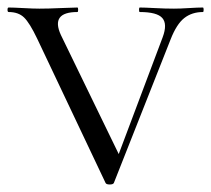

<svg xmlns="http://www.w3.org/2000/svg" viewBox="-25 -488 562 511"><path d="M515 -468Q517 -468 517 -462Q517 -456 515 -456Q486 -456 465.5 -440Q445 -424 429 -383L278 -1Q276 3 267 3Q258 3 256 -1L74 -385Q54 -427 39 -441.5Q24 -456 -2 -456Q-5 -456 -5 -462Q-5 -468 -2 -468Q10 -468 37 -466.5Q64 -465 80 -465Q103 -465 136 -466.5Q169 -468 181 -468Q183 -468 183 -462Q183 -456 181 -456Q109 -456 137 -395L291 -78L408 -389Q421 -424 407 -440Q393 -456 347 -456Q345 -456 345 -462Q345 -468 347 -468Q359 -468 387 -466.5Q415 -465 438 -465Q454 -465 477.5 -466.5Q501 -468 515 -468Z"/></svg>

Font: Cormorant SC
Style: Regular
Weight: 400
Designer: Christian Thalmann (Catharsis Fonts)
Version: Version 1.000;PS 002.000;hotconv 1.0.88;makeotf.lib2.5.64775